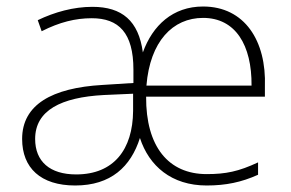

<svg xmlns="http://www.w3.org/2000/svg" viewBox="-20 -560 893 590"><path d="M604 -540C511 -540 449 -482 419 -399C406 -496 355 -539 264 -539C206 -539 148 -523 96 -498L108 -464C163 -492 212 -504 262 -504C345 -504 390 -459 390 -346V-305L295 -299C139 -290 48 -238 48 -133C48 -44 105 10 211 10C321 10 382 -48 410 -136C438 -50 507 10 615 10C674 10 722 0 773 -23V-61C713 -33 674 -25 615 -25C498 -25 428 -109 429 -263H794V-294C799 -434 732 -540 604 -540ZM604 -505C704 -505 754 -421 753 -297H430C441 -433 511 -505 604 -505ZM299 -268 389 -272V-219C388 -101 330 -24 214 -24C133 -24 88 -64 88 -133C88 -221 168 -261 299 -268Z"/></svg>

Font: Noto Sans Sinhala UI ExtraLight
Style: Regular
Weight: 200
Designer: Jelle Bosma - Monotype Design Team
Foundry: Monotype Imaging Inc.
Version: Version 2.006